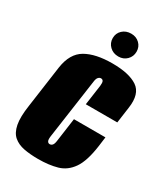

<svg xmlns="http://www.w3.org/2000/svg" viewBox="-168 -733 722 824"><g transform="rotate(30 193.0 -321.0)"><path d="M157 12Q117 12 86 6Q55 0 34.5 -17.5Q14 -35 7 -70.5Q0 -106 9 -166L38 -373Q49 -447 97.5 -475Q146 -503 229 -503Q312 -503 353.5 -475Q395 -447 384 -373L373 -294H217L231 -393Q233 -410 229.5 -416.5Q226 -423 218 -423Q211 -423 205 -416.5Q199 -410 197 -393L155 -98Q153 -81 157 -74.5Q161 -68 168 -68Q176 -68 181.5 -74.5Q187 -81 189 -98L205 -213H361L355 -167Q344 -87 317.5 -49Q291 -11 250.5 0.5Q210 12 157 12ZM235 -541Q209 -541 192 -557.5Q175 -574 175 -598Q175 -622 192 -638Q209 -654 235 -654Q260 -654 276.5 -638Q293 -622 293 -598Q293 -574 276.5 -557.5Q260 -541 235 -541Z"/></g></svg>

Font: Alumni Sans Thin Black
Style: Italic
Weight: 900
Italic angle: -8°
Version: Version 1.016